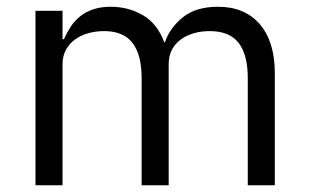

<svg xmlns="http://www.w3.org/2000/svg" viewBox="-20 -548 913 568"><path d="M85 0V-516H165V-432H169Q178 -452 189.5 -469.5Q201 -487 217.5 -500Q234 -513 256 -520.5Q278 -528 308 -528Q359 -528 402 -503.5Q445 -479 466 -423H468Q482 -465 520.5 -496.5Q559 -528 625 -528Q704 -528 748.5 -476.5Q793 -425 793 -331V0H713V-317Q713 -386 686 -421Q659 -456 600 -456Q576 -456 554.5 -450Q533 -444 516 -432Q499 -420 489 -401.5Q479 -383 479 -358V0H399V-317Q399 -386 372 -421Q345 -456 288 -456Q264 -456 242 -450Q220 -444 203 -432Q186 -420 175.5 -401.5Q165 -383 165 -358V0Z"/></svg>

Font: IBMPlexSans
Style: Regular
Weight: 400
Designer: Mike Abbink, Paul van der Laan, Pieter van Rosmalen
Foundry: Bold Monday
Version: Version 3.1